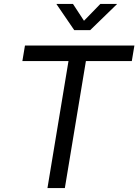

<svg xmlns="http://www.w3.org/2000/svg" viewBox="-20 -960 706 980"><path d="M94.2 -648.4 107.4 -727.5H666L652.8 -648.4H418.5L311 0H222.2L329.6 -648.4ZM352.5 -939.9 408.7 -854 492.2 -939.9H576.7V-938.5L440.4 -806.2H358.9L268.6 -938.5V-939.9Z"/></svg>

Font: Inter 28pt
Style: Italic
Weight: 400
Italic angle: -9.3988°
Designer: Rasmus Andersson
Foundry: rsms
Version: Version 4.001;git-66647c0bb